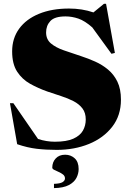

<svg xmlns="http://www.w3.org/2000/svg" viewBox="-20 -775 688 1012"><path d="M617.5 -249.5Q617.5 -166 571.5 -106.8Q525.5 -47.5 448.8 -16.2Q372 15 278.5 15Q222.5 15 173.5 9.2Q124.5 3.5 70.5 -15L32.5 -231H50.5L180.5 -42.5Q225 -28 269 -28Q331 -28 366.5 -44Q402 -60 417 -86.5Q432 -113 432 -145Q432 -180.5 414.5 -203.5Q397 -226.5 367.5 -241.8Q338 -257 302.2 -268.5Q266.5 -280 230 -292.5Q181.5 -309.5 139 -333.2Q96.5 -357 70.2 -397.5Q44 -438 44 -504Q44 -573 81 -623.8Q118 -674.5 185.5 -702.2Q253 -730 343.5 -730Q413 -730 472.5 -709.5L528 -755H539L585.5 -496L567.5 -491.5L466.5 -630.5Q427.5 -665 393.5 -676.8Q359.5 -688.5 325.5 -688.5Q268 -688.5 245.5 -664.2Q223 -640 223 -604Q223 -567.5 248.5 -546Q274 -524.5 316.2 -509.8Q358.5 -495 407.5 -479Q444.5 -467 481.5 -450.5Q518.5 -434 549.2 -408.5Q580 -383 598.8 -344.5Q617.5 -306 617.5 -249.5ZM264.5 194Q297 193 309.8 185Q322.5 177 322.5 165.5Q322.5 153 312.5 145Q302.5 137 289 131.2Q275.5 125.5 265.5 120.2Q255.5 115 255.5 108.5Q255.5 79.5 273.8 60Q292 40.5 323.5 40.5Q353 40.5 373.8 59.5Q394.5 78.5 394.5 116Q394.5 140 382.8 162.8Q371 185.5 342.8 200.5Q314.5 215.5 264.5 216.5Z"/></svg>

Font: Newsreader 72pt ExtraBold
Style: Regular
Weight: 800
Designer: Hugues Gentile
Foundry: Production Type
Version: Version 1.003; ttfautohint (v1.8.3)